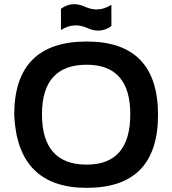

<svg xmlns="http://www.w3.org/2000/svg" viewBox="-20 -904 833 929"><path d="M399.4 -107.4Q610.4 -107.4 610.4 -351.1Q610.4 -590.8 399.4 -590.8Q183.1 -590.8 183.1 -351.1Q183.1 -107.4 399.4 -107.4ZM48.8 -348.1Q48.8 -703.1 399.4 -703.1Q744.6 -703.1 744.6 -348.1Q744.6 4.9 399.4 4.9Q64.5 4.9 48.8 -348.1ZM274.9 -861.3Q304.2 -883.8 338.4 -883.8Q363.8 -883.8 392.1 -871.1Q420.4 -858.4 447.8 -858.4Q484.4 -858.4 519 -880.9V-778.3Q489.7 -755.9 455.6 -755.9Q430.2 -755.9 401.9 -768.6Q373.5 -781.2 346.2 -781.2Q309.6 -781.2 274.9 -758.8Z"/></svg>

Font: SansationBold
Style: Bold
Weight: 700
Designer: Bernd Montag
Version: Version 1.301